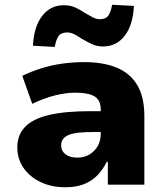

<svg xmlns="http://www.w3.org/2000/svg" viewBox="-20 -779 695 810"><path d="M255 11Q197 11 151 -11Q105 -33 79 -71Q53 -109 53 -157Q53 -209 85 -243Q117 -277 185 -293.5Q253 -310 362 -310H427V-222H373Q340 -222 314.5 -219.5Q289 -217 272 -210.5Q255 -204 246.5 -193Q238 -182 238 -166Q238 -142 256.5 -128Q275 -114 307 -114Q334 -114 356 -126.5Q378 -139 391.5 -161.5Q405 -184 405 -215V-316Q405 -357 378.5 -372.5Q352 -388 298 -388Q260 -388 214 -377Q168 -366 116 -341L74 -459Q113 -478 155 -491Q197 -504 242 -510.5Q287 -517 335 -517Q415 -517 471.5 -494Q528 -471 558.5 -421Q589 -371 589 -289V0H435V-96H430Q414 -63 390.5 -39Q367 -15 334 -2Q301 11 255 11ZM211 -581 119 -586Q123 -667 158 -712Q193 -757 249 -757Q277 -757 298.5 -747Q320 -737 339 -724Q356 -714 371 -706Q386 -698 401 -698Q427 -698 437.5 -714Q448 -730 453 -759L545 -754Q541 -673 506 -628Q471 -583 415 -583Q388 -583 366.5 -593.5Q345 -604 324 -616Q308 -627 293.5 -634.5Q279 -642 263 -642Q237 -642 226.5 -626Q216 -610 211 -581Z"/></svg>

Font: Nunito Sans 7pt Black
Style: Regular
Weight: 900
Designer: Vernon Adams
Foundry: Vernon Adams
Version: Version 3.101;gftools[0.9.27]